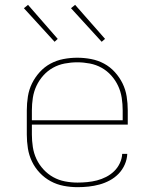

<svg xmlns="http://www.w3.org/2000/svg" viewBox="-20 -767 640 795"><path d="M301 8Q272 8 243.5 2.5Q215 -3 190 -16.5Q165 -30 145 -51Q125 -72 112.5 -98Q100 -124 95.5 -152.5Q91 -181 91 -210V-310Q91 -339 95.5 -367.5Q100 -396 112.5 -421.5Q125 -447 144.5 -468.5Q164 -490 189 -503.5Q214 -517 242.5 -522.5Q271 -528 300 -528Q329 -528 357.5 -522.5Q386 -517 411 -503.5Q436 -490 455.5 -468.5Q475 -447 487.5 -421.5Q500 -396 504.5 -367.5Q509 -339 509 -310V-251H112V-210Q112 -184 116 -158Q120 -132 131 -108.5Q142 -85 160 -65.5Q178 -46 200.5 -33.5Q223 -21 249 -16Q275 -11 301 -11Q321 -11 341.5 -13Q362 -15 381.5 -20Q401 -25 419.5 -34.5Q438 -44 452.5 -58Q467 -72 476 -91Q485 -110 486 -130H507Q506 -107 496.5 -85.5Q487 -64 471 -47.5Q455 -31 434.5 -20Q414 -9 392 -3Q370 3 347 5.5Q324 8 301 8ZM488 -269V-310Q488 -336 484 -362Q480 -388 469 -411.5Q458 -435 440.5 -454.5Q423 -474 400.5 -486.5Q378 -499 352 -504Q326 -509 300 -509Q274 -509 248 -504Q222 -499 199.5 -486.5Q177 -474 159.5 -454.5Q142 -435 131 -411.5Q120 -388 116 -362Q112 -336 112 -310V-269ZM401 -594 274 -733 291 -747 415 -606ZM206 -594 79 -733 96 -747 219 -606Z"/></svg>

Font: Iosevka Thin Extended
Style: Regular
Weight: 100
Width: 7
Monospace: yes
Designer: Belleve Invis
Foundry: Belleve Invis
Version: Version 32.5.0; ttfautohint (v1.8.4)